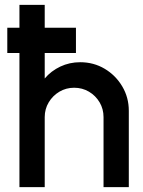

<svg xmlns="http://www.w3.org/2000/svg" viewBox="-20 -770 590 790"><path d="M510 -314V0H406V-288Q406 -321.5 389.8 -349Q373.5 -376.5 346 -392.8Q318.5 -409 285 -409Q252 -409 224.5 -392.8Q197 -376.5 180.5 -349Q164 -321.5 164 -288V0H60V-552H10V-656H60V-750H164V-656H292.5V-552H164V-447Q190 -478 228 -496Q266 -514 310 -514Q365.5 -514 410.8 -487Q456 -460 483 -414.5Q510 -369 510 -314Z"/></svg>

Font: Urbanist SemiBold
Style: Regular
Weight: 600
Designer: Corey Hu
Foundry: Corey Hu
Version: Version 1.321; ttfautohint (v1.8.4.7-5d5b)